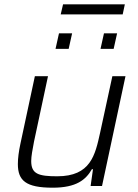

<svg xmlns="http://www.w3.org/2000/svg" viewBox="-20 -864 641 892"><path d="M273 -844 262 -797H550L560 -844ZM254 -709 238 -637H299L315 -709ZM463 -709 447 -637H508L524 -709ZM225 8C335 8 379 -29 407 -78H412L401 0H454L563 -510H502L445 -247C422 -143 401 -45 246 -45C158 -45 125 -56 125 -116C125 -138 131 -169 138 -206L203 -510H142L75 -197C67 -160 63 -128 63 -102C63 -25 100 8 225 8Z"/></svg>

Font: Saira UNSAM Light Italic
Style: Regular
Weight: 300
Italic angle: -12°
Designer: Hector Gatti with collaboration of the Omnibus-Type team
Foundry: Omnibus-Type
Version: Version 0.072;PS 000.072;hotconv 1.0.88;makeotf.lib2.5.64775